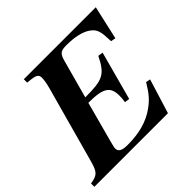

<svg xmlns="http://www.w3.org/2000/svg" viewBox="-190 -845 1020 1020"><g transform="rotate(-45 320.0 -334.5)"><path d="M653 -669H112V-644L145 -640C176 -636 186 -627 186 -607C186 -592 183 -570 174 -537L55 -105C38 -44 25 -33 -27 -25V0H526L586 -194L561 -199C527 -143 507 -120 470 -93C413 -51 344 -32 256 -32C213 -32 195 -42 195 -66C195 -73 198 -84 203 -104L266 -338C379 -338 410 -316 410 -247C410 -233 409 -222 406 -203L434 -199L508 -473L480 -477C433 -383 407 -370 275 -370L334 -586C346 -631 360 -637 401 -637C462 -637 508 -626 538 -607C579 -580 580 -555 583 -484L610 -479Z"/></g></svg>

Font: XITS
Style: Bold Italic
Weight: 700
Italic angle: -16.33°
Designer: MicroPress Inc., with final additions and corrections provided by Coen Hoffman, Elsevier (retired)
Version: Version 1.302